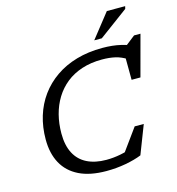

<svg xmlns="http://www.w3.org/2000/svg" viewBox="-130 -1021 1052 1143"><g transform="rotate(-15 396.0 -450.0)"><path d="M576.5 -88 499.5 -43.5 615.5 -203.5H671.5L603.5 -28Q561.5 -11 504.2 -0.5Q447 10 385.5 10Q284.5 10 217.5 -23Q150.5 -56 117 -117.5Q83.5 -179 83.5 -264.5Q83.5 -341 104 -408Q124.5 -475 164.2 -529.5Q204 -584 260.8 -623.2Q317.5 -662.5 390.2 -683.5Q463 -704.5 549.5 -704.5Q581 -704.5 609.8 -701.5Q638.5 -698.5 664.8 -692.2Q691 -686 715 -677L686.5 -676L752 -727.5H791.5L724 -476H669.5L668.5 -630.5L683 -599Q647 -622 611 -630.2Q575 -638.5 529.5 -638.5Q461 -638.5 405.5 -620.2Q350 -602 308.5 -568.8Q267 -535.5 239 -490Q211 -444.5 197 -390Q183 -335.5 183 -274.5Q183 -201.5 208.8 -152.5Q234.5 -103.5 283.8 -79Q333 -54.5 402 -54.5Q445.5 -54.5 489.8 -63.2Q534 -72 576.5 -88ZM515.5 -760.5 633 -909.5H746L742 -893.5L562 -760.5Z"/></g></svg>

Font: Newsreader 10pt
Style: Italic
Weight: 400
Italic angle: -17°
Version: Version 1.003